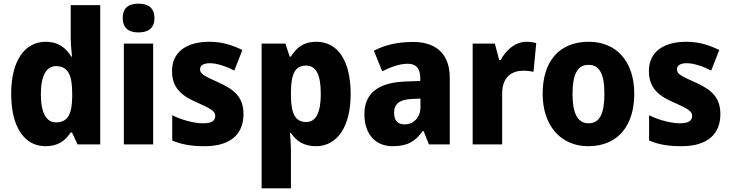

<svg xmlns="http://www.w3.org/2000/svg" viewBox="-20 -788 3987 1048"><path d="M228 10C297 10 336 -20 366 -65H373L403 0H527V-760H366V-591C366 -557 369 -512 373 -479H369C339 -528 297 -560 230 -560C116 -560 41 -459 41 -275C41 -92 115 10 228 10ZM286 -120C234 -120 203 -169 203 -274C203 -375 234 -427 285 -427C352 -427 374 -377 374 -280V-258C373 -164 349 -120 286 -120Z M736 -768C685 -768 650 -748 650 -689C650 -632 686 -611 736 -611C786 -611 823 -632 823 -689C823 -747 787 -768 736 -768ZM816 -550H656V0H816Z M1309 -165C1309 -256 1261 -298 1175 -337C1090 -375 1072 -385 1072 -410C1072 -431 1091 -443 1126 -443C1163 -443 1214 -426 1259 -403L1303 -515C1244 -544 1188 -560 1123 -560C998 -560 919 -504 919 -401C919 -315 963 -269 1048 -232C1135 -194 1155 -180 1155 -155C1155 -128 1134 -115 1088 -115C1041 -115 974 -132 920 -159V-21C974 2 1028 10 1097 10C1240 10 1309 -57 1309 -165Z M1707 -560C1639 -560 1599 -530 1568 -479H1561L1538 -550H1408V240H1568V32C1568 1 1565 -30 1563 -62H1568C1595 -21 1636 10 1705 10C1817 10 1894 -91 1894 -275C1894 -458 1823 -560 1707 -560ZM1651 -430C1704 -430 1731 -382 1731 -276C1731 -172 1704 -122 1652 -122C1589 -122 1568 -172 1568 -270V-291C1570 -386 1591 -430 1651 -430Z M2235 -559C2150 -559 2078 -542 2021 -511L2066 -399C2116 -424 2164 -440 2205 -440C2249 -440 2274 -417 2274 -361V-346L2191 -343C2046 -337 1969 -280 1969 -165C1969 -57 2028 10 2123 10C2205 10 2246 -16 2288 -73H2292L2321 0H2435V-363C2435 -492 2362 -559 2235 -559ZM2230 -248 2275 -250V-204C2275 -146 2237 -109 2188 -109C2153 -109 2131 -129 2131 -172C2131 -220 2159 -245 2230 -248Z M2853 -560C2792 -560 2740 -513 2713 -460H2705L2681 -550H2560V0H2721V-276C2720 -370 2777 -402 2835 -402C2862 -402 2879 -399 2892 -396L2907 -553C2892 -557 2871 -560 2853 -560Z M3442 -276C3442 -458 3340 -560 3194 -560C3030 -560 2942 -451 2942 -276C2942 -105 3038 10 3191 10C3356 10 3442 -106 3442 -276ZM3105 -276C3105 -380 3131 -434 3192 -434C3255 -434 3279 -380 3279 -276C3279 -171 3255 -115 3193 -115C3131 -115 3105 -172 3105 -276Z M3912 -165C3912 -256 3864 -298 3778 -337C3693 -375 3675 -385 3675 -410C3675 -431 3694 -443 3729 -443C3766 -443 3817 -426 3862 -403L3906 -515C3847 -544 3791 -560 3726 -560C3601 -560 3522 -504 3522 -401C3522 -315 3566 -269 3651 -232C3738 -194 3758 -180 3758 -155C3758 -128 3737 -115 3691 -115C3644 -115 3577 -132 3523 -159V-21C3577 2 3631 10 3700 10C3843 10 3912 -57 3912 -165Z"/></svg>

Font: Noto Sans Myanmar UI SemiCondensed ExtraBold
Style: Regular
Weight: 800
Width: 4
Designer: Monotype Design Team
Foundry: Monotype Imaging Inc.
Version: Version 2.103